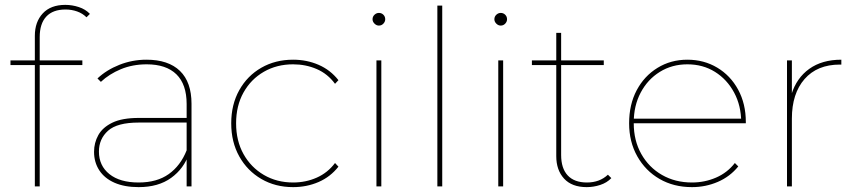

<svg xmlns="http://www.w3.org/2000/svg" viewBox="-20 -765 3518 788"><path d="M123 0V-618Q123 -675 155.5 -710Q188 -745 248 -745Q276 -745 303.5 -736Q331 -727 349 -708L335 -694Q319 -710 296.5 -718Q274 -726 249 -726Q197 -726 170 -697Q143 -668 143 -613V-514V-503V0ZM23 -498V-517H318V-498Z M746 0V-123V-140V-338Q746 -419 704 -460Q662 -501 582 -501Q524 -501 476 -481Q428 -461 394 -429L380 -443Q417 -478 470 -499Q523 -520 581 -520Q671 -520 718.5 -474Q766 -428 766 -339V0ZM549 3Q491 3 450 -15Q409 -33 387.5 -66Q366 -99 366 -142Q366 -179 383.5 -210.5Q401 -242 441 -261.5Q481 -281 550 -281H757V-262H549Q461 -262 423.5 -228.5Q386 -195 386 -143Q386 -85 429 -50.5Q472 -16 549 -16Q624 -16 672.5 -50.5Q721 -85 746 -148L756 -135Q735 -73 682.5 -35Q630 3 549 3Z M1183 3Q1110 3 1052.5 -30.5Q995 -64 962 -123Q929 -182 929 -259Q929 -336 962 -395Q995 -454 1052.5 -487Q1110 -520 1183 -520Q1239 -520 1287.5 -499Q1336 -478 1369 -436L1355 -421Q1325 -462 1280 -481.5Q1235 -501 1183 -501Q1116 -501 1063 -470.5Q1010 -440 979.5 -385.5Q949 -331 949 -259Q949 -187 979.5 -132.5Q1010 -78 1063 -47Q1116 -16 1183 -16Q1235 -16 1280 -36Q1325 -56 1355 -96L1369 -81Q1336 -39 1287.5 -18Q1239 3 1183 3Z M1525 0V-517H1545V0ZM1535 -660Q1525 -660 1517 -668Q1509 -676 1509 -686Q1509 -697 1517 -704.5Q1525 -712 1535 -712Q1546 -712 1553.5 -704.5Q1561 -697 1561 -686Q1561 -676 1553.5 -668Q1546 -660 1535 -660Z M1775 0V-742H1795V0Z M2025 0V-517H2045V0ZM2035 -660Q2025 -660 2017 -668Q2009 -676 2009 -686Q2009 -697 2017 -704.5Q2025 -712 2035 -712Q2046 -712 2053.5 -704.5Q2061 -697 2061 -686Q2061 -676 2053.5 -668Q2046 -660 2035 -660Z M2388 3Q2327 3 2295 -32Q2263 -67 2263 -124V-630H2283V-129Q2283 -74 2310 -45Q2337 -16 2389 -16Q2441 -16 2475 -48L2489 -34Q2471 -15 2443.5 -6Q2416 3 2388 3ZM2163 -498V-517H2458V-498Z M2820 3Q2745 3 2687 -30.5Q2629 -64 2595.5 -123.5Q2562 -183 2562 -259Q2562 -336 2593 -394.5Q2624 -453 2678.5 -486.5Q2733 -520 2801 -520Q2869 -520 2923.5 -487.5Q2978 -455 3009.5 -397Q3041 -339 3041 -264Q3041 -263 3041 -262Q3041 -261 3041 -259H2573V-278H3030L3022 -263Q3022 -331 2993 -385Q2964 -439 2914.5 -470Q2865 -501 2801 -501Q2738 -501 2688 -470Q2638 -439 2609.5 -385Q2581 -331 2581 -263V-259Q2581 -188 2612 -133Q2643 -78 2697 -47Q2751 -16 2820 -16Q2872 -16 2918.5 -36Q2965 -56 2996 -96L3010 -82Q2976 -40 2926 -18.5Q2876 3 2820 3Z M3210 0V-517H3230V-374L3228 -377Q3249 -445 3301.5 -482.5Q3354 -520 3433 -520V-500Q3432 -500 3430.5 -500Q3429 -500 3427 -500Q3334 -500 3282 -440.5Q3230 -381 3230 -278V0Z"/></svg>

Font: Montserrat Thin Thin
Style: Regular
Weight: 250
Version: Version 9.000